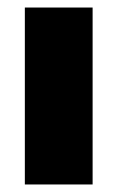

<svg xmlns="http://www.w3.org/2000/svg" viewBox="-20 -490 312 510"><path d="M46 0V-470H226V0Z"/></svg>

Font: Gantari Black
Style: Regular
Weight: 900
Version: Version 1.000